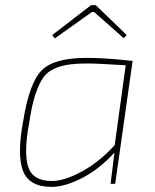

<svg xmlns="http://www.w3.org/2000/svg" viewBox="-20 -718 604 750"><path d="M194 -568 184 -581 336 -698H354L475 -581L463 -569L348 -671H339ZM412 0 427 -122Q368 -57 300.5 -22.5Q233 12 182 12Q94 12 70 -50Q46 -112 70 -242Q94 -393 142 -442.5Q190 -492 319 -492Q390 -492 498 -480L430 0ZM428 -151 471 -463Q362 -470 322 -470Q271 -470 238.5 -464Q206 -458 181 -444Q156 -430 140.5 -401.5Q125 -373 114 -335.5Q103 -298 94 -238Q72 -119 90.5 -65Q109 -11 182 -11Q232 -11 300.5 -48.5Q369 -86 428 -151Z"/></svg>

Font: Exo 2.0 Thin
Style: Italic
Weight: 250
Italic angle: -8°
Designer: Natanael Gama
Version: Version 1.001;PS 001.001;hotconv 1.0.70;makeotf.lib2.5.58329